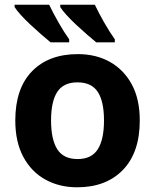

<svg xmlns="http://www.w3.org/2000/svg" viewBox="-20 -786 659 816"><path d="M574 -274Q574 -138 502.5 -64Q431 10 308 10Q232 10 172.5 -23Q113 -56 79 -119.5Q45 -183 45 -274Q45 -410 116 -483Q187 -556 311 -556Q388 -556 447 -523Q506 -490 540 -427.5Q574 -365 574 -274ZM197 -274Q197 -193 223.5 -151.5Q250 -110 310 -110Q369 -110 395.5 -151.5Q422 -193 422 -274Q422 -355 395.5 -395.5Q369 -436 309 -436Q250 -436 223.5 -395.5Q197 -355 197 -274ZM383 -766Q399 -732 423 -690Q447 -648 468 -619V-606H389Q372 -620 349.5 -639.5Q327 -659 303.5 -681Q280 -703 262 -723Q244 -743 236 -756V-766ZM189 -766Q205 -732 229 -690Q253 -648 274 -619V-606H195Q178 -620 155.5 -639.5Q133 -659 109.5 -681Q86 -703 68 -723Q50 -743 42 -756V-766Z"/></svg>

Font: RS Noto Sans
Style: Bold
Weight: 700
Designer: Monotype Design Team
Foundry: Monotype Imaging Inc.
Version: Version 3.10